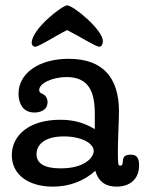

<svg xmlns="http://www.w3.org/2000/svg" viewBox="-20 -684 538 715"><path d="M333 -203C292 -228 252 -238 204 -238C91 -238 24 -182 24 -106C24 -35 84 11 177 11C239 11 293 -10 335 -48C348 -2 380 11 414 11C462 11 498 -15 498 -69C498 -100 486 -108 466 -108C439 -108 438 -94 437 -79C437 -73 435 -67 428 -67C419 -67 419 -75 419 -124C419 -163 423 -236 423 -269C423 -394 364 -465 236 -465C123 -465 49 -410 49 -335C49 -304 62 -265 108 -265C130 -265 157 -274 157 -303C157 -317 151 -329 137 -335C134 -336 126 -339 126 -349C126 -374 175 -397 228 -397C310 -397 333 -343 333 -261ZM116 -110C116 -143 143 -176 218 -176C284 -176 329 -150 329 -122C329 -98 296 -57 206 -57C144 -57 116 -76 116 -110ZM350 -510C359 -510 363 -521 363 -531C363 -573 253 -664 230 -664C212 -664 98 -576 98 -524C98 -517 103 -510 111 -510C125 -510 184 -549 230 -572C276 -549 336 -510 350 -510Z"/></svg>

Font: Life Savers
Style: ExtraBold
Weight: 800
Designer: Pablo Impallari, Rodrigo Fuenzalida, Brenda Gallo
Foundry: Pablo Impallari, Rodrigo Fuenzalida, Brenda Gallo
Version: Version 3.000